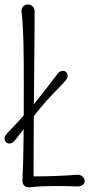

<svg xmlns="http://www.w3.org/2000/svg" viewBox="-20 -813 413 839"><path d="M230.5 -489.3C202.1 -451.2 155.8 -391.1 129.9 -359.9C94.2 -319.3 34.2 -253.4 11.2 -230.5C-4.4 -214.8 -2 -199.2 7.3 -190.9C16.6 -183.1 32.2 -183.1 45.9 -200.2C80.1 -243.7 134.8 -315.9 163.1 -349.1C190.4 -382.8 240.7 -431.6 266.6 -460.9C279.3 -475.6 277.3 -490.2 268.6 -498.5C259.3 -506.3 243.2 -505.9 230.5 -489.3ZM131.3 -762.7C131.3 -783.2 116.2 -793.5 101.6 -793.5C86.9 -793.5 72.3 -782.7 74.2 -762.2C83 -679.2 84 -600.1 84 -451.7C84 -291 83.5 -125.5 78.1 -24.4C77.1 -0.5 95.2 7.3 110.8 5.4C137.7 1.5 184.1 0 235.8 0C265.6 0 293.9 0.5 313 1.5C338.9 3.4 350.1 -9.3 350.1 -22C350.1 -36.1 336.4 -52.2 313 -49.3C273.4 -45.4 173.8 -41 118.7 -42.5L126.5 -31.2C127.9 -497.1 131.3 -609.4 131.3 -762.7Z"/></svg>

Font: Pompiere 
Style: Regular
Weight: 400
Designer: Karolina Lach
Foundry: Sorkin Type Co.
Version: Version 1.001